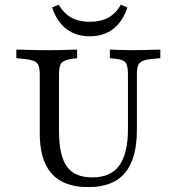

<svg xmlns="http://www.w3.org/2000/svg" viewBox="-20 -781 728 813"><path d="M148.4 -369.4V-465.3Q148.4 -490.3 143.1 -503.6Q137.9 -516.9 123 -523Q108.1 -529 80.6 -531.5L49.2 -534.7V-571Q64.5 -571 86.3 -570.2Q108.1 -569.4 132.7 -569Q157.3 -568.5 180.6 -568.5H188.7H194.4Q215.3 -568.5 236.3 -569Q257.3 -569.4 275.8 -570.2Q294.4 -571 306.5 -571V-534.7L286.3 -532.3Q251.6 -527.4 240.7 -514.9Q229.8 -502.4 229.8 -465.3V-369.4ZM354 11.3Q285.5 11.3 239.5 -13.7Q193.5 -38.7 171 -89.5Q148.4 -140.3 148.4 -215.3V-369.4H229.8V-229Q229.8 -122.6 262.9 -76.2Q296 -29.8 371 -29.8Q448.4 -29.8 485.1 -80.2Q521.8 -130.6 521.8 -234.7V-369.4H559.7V-231.5Q559.7 -108.9 509.3 -48.8Q458.9 11.3 354 11.3ZM521.8 -369.4V-465.3Q521.8 -501.6 512.5 -515.3Q503.2 -529 466.9 -532.3L445.2 -534.7V-571Q462.1 -570.2 488.7 -569.4Q515.3 -568.5 540.3 -568.5Q561.3 -568.5 583.5 -569Q605.6 -569.4 625.8 -570.2Q646 -571 658.9 -571V-534.7L625 -531.5Q597.6 -529 583.5 -522.6Q569.4 -516.1 564.5 -502.8Q559.7 -489.5 559.7 -465.3V-369.4ZM359.7 -627.4Q301.6 -627.4 261.3 -658.1Q221 -688.7 200.8 -749.2L228.2 -761.3Q250.8 -723.4 282.7 -706Q314.5 -688.7 359.7 -688.7Q405.6 -688.7 437.9 -706Q470.2 -723.4 491.9 -761.3L519.4 -749.2Q499.2 -688.7 458.9 -658.1Q418.5 -627.4 359.7 -627.4Z"/></svg>

Font: Playfair 9pt
Style: Regular
Weight: 400
Designer: Claus Eggers Sørensen
Foundry: Claus Eggers Sørensen
Version: Version 2.203